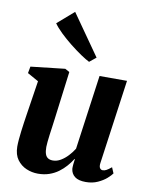

<svg xmlns="http://www.w3.org/2000/svg" viewBox="-94 -926 784 1005"><g transform="rotate(10 298.0 -424.0)"><path d="M177.5 10.5Q145.5 10.5 116 -2Q86.5 -14.5 67 -41Q47.5 -67.5 47 -110.5Q47 -127.5 48.8 -148.5Q50.5 -169.5 53.5 -192.8Q56.5 -216 59.8 -239.5Q63 -263 66.5 -284.5L94.5 -466L35.5 -499L42 -534.5L224 -555L247.5 -542L215 -287.5Q212.5 -266 209.2 -243.8Q206 -221.5 203.2 -200.5Q200.5 -179.5 198.8 -162.5Q197 -145.5 197 -135Q197 -112 201.8 -98Q206.5 -84 216.8 -77.5Q227 -71 243 -71Q264 -71 284.2 -83Q304.5 -95 322 -113.8Q339.5 -132.5 352 -153L407 -549H553L490.5 -101.5Q488 -83 493.5 -74.5Q499 -66 509 -66Q518 -66 528 -71.2Q538 -76.5 554.5 -90L567.5 -59.5Q560.5 -49 541.8 -32.2Q523 -15.5 495 -2.8Q467 10 431.5 10Q393 10 373.5 -5Q354 -20 351 -46Q351 -49.5 351 -55.5Q351 -61.5 351.8 -68.5Q352.5 -75.5 353.5 -83.2Q354.5 -91 355.5 -98L353.5 -98.5Q341 -78.5 324.2 -59.2Q307.5 -40 285.8 -24Q264 -8 237.2 1.2Q210.5 10.5 177.5 10.5ZM340 -612.5Q322.5 -621 294 -640.2Q265.5 -659.5 234 -684.5Q202.5 -709.5 176 -735.2Q149.5 -761 135.5 -781.5L223 -857.5L375 -641Z"/></g></svg>

Font: Merriweather 48pt ExtraBold
Style: Italic
Weight: 800
Italic angle: -7.8°
Version: Version 2.101